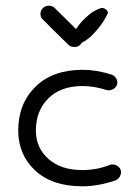

<svg xmlns="http://www.w3.org/2000/svg" viewBox="-20 -646 482 674"><path d="M269 8Q163 8 103.5 -47.5Q44 -103 44 -188Q44 -282 104.5 -341.5Q165 -401 270 -401Q319 -401 372 -384Q383 -380 388.5 -369.5Q394 -359 391 -349Q387 -338 376 -332.5Q365 -327 354 -330Q310 -344 270 -344Q193 -344 149.5 -300.5Q106 -257 106 -188Q106 -127 150 -88Q194 -49 269 -49Q320 -49 365 -67Q376 -71 387.5 -66Q399 -61 403 -51Q407 -40 402 -29Q397 -18 386 -13Q325 8 269 8ZM220 -489Q207 -501 175 -533Q143 -565 130 -578Q122 -585 122 -597.5Q122 -610 131 -618Q139 -626 151.5 -626Q164 -626 172 -618L247 -544Q262 -567 282 -585Q305 -608 335 -618Q343 -619 350.5 -614Q358 -609 359 -601Q341 -560 303 -522Q287 -506 267 -496L262 -489Q254 -481 241 -481Q228 -481 220 -489Z"/></svg>

Font: Hoogli Medium
Style: Regular
Weight: 500
Designer: Anand Singh Naorem
Foundry: Brand New Type
Version: Version 1.00 b007